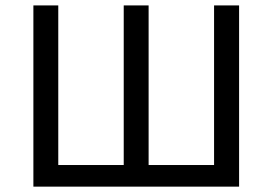

<svg xmlns="http://www.w3.org/2000/svg" viewBox="-20 -696 1029 716"><path d="M104.5 0V-675.8H197.3V-80.6H441.4V-675.8H534.2V-80.6H778.3V-675.8H871.6V0Z"/></svg>

Font: Cadman
Style: Regular
Weight: 400
Designer: Paul James MIller
Foundry: High-Logic / Made with FontCreator
Version: Version 2.114;March 28, 2021;FontCreator 13.0.0.2683 64-bit